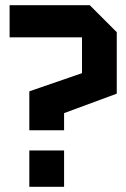

<svg xmlns="http://www.w3.org/2000/svg" viewBox="-20 -720 487 740"><path d="M93 0V-140H227V0ZM227 -218H93V-368L296 -438V-576H17V-700H326L430 -596V-359L227 -284Z"/></svg>

Font: Tektur SemiCondensed SemiBold
Style: Regular
Weight: 600
Width: 4
Designer: Adam Jagosz
Foundry: Adam Jagosz
Version: Version 1.005;gftools[0.9.30]